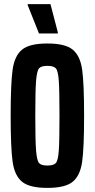

<svg xmlns="http://www.w3.org/2000/svg" viewBox="-20 -908 462 936"><path d="M32 -344Q32 -501 41.5 -568.5Q51 -636 87.5 -666Q124 -696 211 -696Q298 -696 334.5 -666Q371 -636 380.5 -568.5Q390 -501 390 -344Q390 -187 380.5 -119.5Q371 -52 334.5 -22Q298 8 211 8Q124 8 87.5 -22Q51 -52 41.5 -119.5Q32 -187 32 -344ZM270 -344Q270 -469 266.5 -516Q263 -563 252 -575Q241 -587 211 -587Q181 -587 170.5 -575Q160 -563 156 -515.5Q152 -468 152 -344Q152 -220 156 -172.5Q160 -125 170.5 -113Q181 -101 211 -101Q241 -101 252 -113Q263 -125 266.5 -172Q270 -219 270 -344ZM115 -883V-888H226L262 -750V-745H170Z"/></svg>

Font: Saira ExtraCondensed
Style: Bold
Weight: 700
Width: 2
Designer: Hector Gatti with collaboration of the Omnibus-Type team
Foundry: Omnibus-Type
Version: Version 0.072; ttfautohint (v1.8)